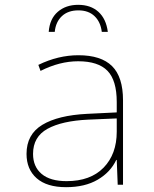

<svg xmlns="http://www.w3.org/2000/svg" viewBox="-20 -766 640 796"><path d="M90 -128Q90 -209 155.5 -248.5Q221 -288 341 -294L464 -300V-343Q464 -433 425.5 -472.5Q387 -512 304 -512Q227 -512 148 -472L139 -497Q221 -537 305 -537Q399 -537 444.5 -492Q490 -447 490 -350V0H468L464 -103H462Q438 -52 385 -21Q332 10 254 10Q174 10 132 -27Q90 -64 90 -128ZM464 -220V-275L346 -270Q237 -265 177 -232Q117 -199 117 -128Q117 -75 152.5 -45Q188 -15 256 -15Q355 -15 409.5 -71Q464 -127 464 -220ZM427 -634H402Q397 -675 372 -699Q347 -723 305 -723Q262 -723 236.5 -699Q211 -675 207 -634H182Q186 -688 219.5 -717Q253 -746 304 -746Q356 -746 388 -717Q420 -688 427 -634Z"/></svg>

Font: Noto Sans Mono UI Thin
Style: Regular
Weight: 250
Monospace: yes
Designer: Monotype Design team
Foundry: Monotype Imaging Inc.
Version: Version 1.000